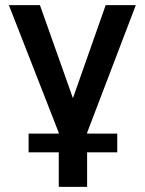

<svg xmlns="http://www.w3.org/2000/svg" viewBox="-20 -515 562 745"><path d="M208 210V0L14.5 -495H135L263 -134L390 -495H507L318 0V210ZM91 76V3.5H435V76Z"/></svg>

Font: Geologica EX
Style: Regular
Weight: 400
Designer: Sindre Bremnes, Frode Helland
Foundry: Monokrom Skriftforlag AS
Version: Version 1.010;gftools[0.9.28]